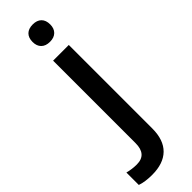

<svg xmlns="http://www.w3.org/2000/svg" viewBox="-387 -750 993 993"><g transform="rotate(-45 110.0 -253.5)"><path d="M26.9 240.2Q-24.9 240.2 -59.1 228V137.2Q-25.9 146 8.8 146Q82 146 82 63V-540H196.8V70.8Q196.8 154.3 153.1 197.3Q109.4 240.2 26.9 240.2ZM75.2 -683.1Q75.2 -713.9 92 -730.5Q108.9 -747.1 140.1 -747.1Q170.4 -747.1 187.3 -730.5Q204.1 -713.9 204.1 -683.1Q204.1 -653.8 187.3 -637Q170.4 -620.1 140.1 -620.1Q108.9 -620.1 92 -637Q75.2 -653.8 75.2 -683.1Z"/></g></svg>

Font: f3_51262          
Style: Regular
Weight: 600
Foundry: Ascender Corporation
Version: Version 1.10